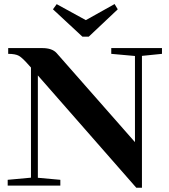

<svg xmlns="http://www.w3.org/2000/svg" viewBox="-20 -895 816 926"><path d="M377.4 -718.3 235.4 -850.1 253.4 -875 394 -797.9 532.7 -875.5 547.9 -850.1 408.2 -718.3ZM17.1 0V-27.8L129.4 -38.1V-569.3L122.6 -576.7Q88.4 -616.2 71.3 -625.7Q54.2 -635.3 19.5 -635.3V-663.1H183.6Q231.4 -663.1 252.9 -639.2L630.9 -209.5V-625L516.6 -635.3V-663.1H761.2V-635.3L664.6 -625.5V10.3H637.2L162.6 -531.2V-37.6L271 -27.8V0Z"/></svg>

Font: Elstob 14pt
Style: Bold
Weight: 700
Designer: Peter S. Baker
Version: Version 1.015